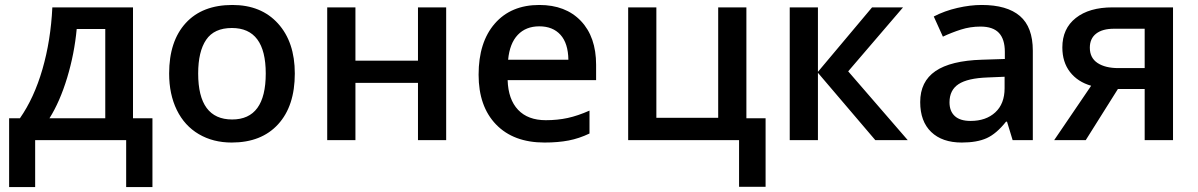

<svg xmlns="http://www.w3.org/2000/svg" viewBox="-20 -570 4873 781"><path d="M600.1 190.9H493.2V0H123V190.9H17.1V-88.9H61Q118.7 -171.4 152.6 -288.3Q186.5 -405.3 192.9 -540H521V-88.9H600.1ZM408.2 -88.9V-452.1H292Q282.7 -351.6 253.2 -253.9Q223.6 -156.2 181.2 -88.9Z M668 0ZM1179.2 -271Q1179.2 -138.7 1111.3 -64.5Q1043.5 9.8 922.4 9.8Q846.7 9.8 788.6 -24.4Q730.5 -58.6 699.2 -122.6Q668 -186.5 668 -271Q668 -402.3 735.4 -476.1Q802.7 -549.8 925.3 -549.8Q1042.5 -549.8 1110.8 -474.4Q1179.2 -398.9 1179.2 -271ZM786.1 -271Q786.1 -84 924.3 -84Q1061 -84 1061 -271Q1061 -456.1 923.3 -456.1Q851.1 -456.1 818.6 -408.2Q786.1 -360.4 786.1 -271Z M1425.8 -540V-323.2H1680.2V-540H1794.9V0H1680.2V-232.9H1425.8V0H1311V-540Z M1926.8 0ZM2194.8 9.8Q2068.8 9.8 1997.8 -63.7Q1926.8 -137.2 1926.8 -266.1Q1926.8 -398.4 1992.7 -474.1Q2058.6 -549.8 2173.8 -549.8Q2280.8 -549.8 2342.8 -484.9Q2404.8 -419.9 2404.8 -306.2V-244.1H2044.9Q2047.4 -165.5 2087.4 -123.3Q2127.4 -81.1 2200.2 -81.1Q2248 -81.1 2289.3 -90.1Q2330.6 -99.1 2377.9 -120.1V-26.9Q2335.9 -6.8 2293 1.5Q2250 9.8 2194.8 9.8ZM2173.8 -462.9Q2119.1 -462.9 2086.2 -428.2Q2053.2 -393.6 2046.9 -327.1H2292Q2291 -394 2259.8 -428.5Q2228.5 -462.9 2173.8 -462.9Z M3016.1 -88.9H3094.2V189.9H2986.3V0H2535.2V-540H2649.9V-90.8H2901.4V-540H3016.1Z M3527.3 -540H3653.3L3430.2 -279.8L3672.4 0H3540.5L3307.1 -273.9V0H3192.4V-540H3307.1V-277.8Z M3723.1 0ZM4099.1 0 4076.2 -75.2H4072.3Q4033.2 -25.9 3993.7 -8.1Q3954.1 9.8 3892.1 9.8Q3812.5 9.8 3767.8 -33.2Q3723.1 -76.2 3723.1 -154.8Q3723.1 -238.3 3785.2 -280.8Q3847.2 -323.2 3974.1 -327.1L4067.4 -330.1V-358.9Q4067.4 -410.6 4043.2 -436.3Q4019 -461.9 3968.3 -461.9Q3926.8 -461.9 3888.7 -449.7Q3850.6 -437.5 3815.4 -420.9L3778.3 -502.9Q3822.3 -525.9 3874.5 -537.8Q3926.8 -549.8 3973.1 -549.8Q4076.2 -549.8 4128.7 -504.9Q4181.2 -460 4181.2 -363.8V0ZM3928.2 -78.1Q3990.7 -78.1 4028.6 -113Q4066.4 -147.9 4066.4 -210.9V-257.8L3997.1 -254.9Q3916 -252 3879.2 -227.8Q3842.3 -203.6 3842.3 -153.8Q3842.3 -117.7 3863.8 -97.9Q3885.3 -78.1 3928.2 -78.1Z M4396.5 0H4268.1L4418.5 -221.2Q4363.8 -236.8 4332.5 -277.1Q4301.3 -317.4 4301.3 -377Q4301.3 -453.6 4356 -496.8Q4410.6 -540 4505.4 -540H4751.5V0H4636.2V-208H4527.3ZM4413.1 -376Q4413.1 -334.5 4444.6 -313.7Q4476.1 -293 4529.3 -293H4636.2V-453.1H4511.2Q4464.4 -453.1 4438.7 -433.1Q4413.1 -413.1 4413.1 -376Z"/></svg>

Font: Open Sans Semibold
Style: Regular
Weight: 600
Foundry: Ascender Corporation
Version: Version 1.10; ttfautohint (v1.5.65-e2d9)